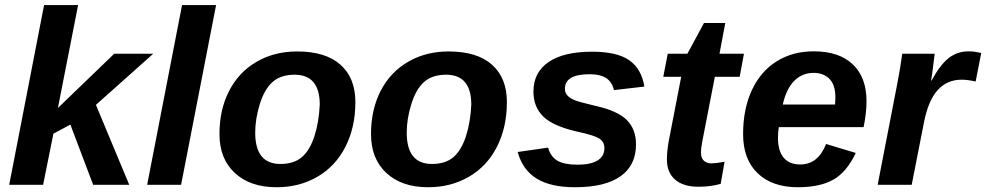

<svg xmlns="http://www.w3.org/2000/svg" viewBox="-20 -745 3976 774"><path d="M355.5 0 263.7 -242.7 195.3 -206.1 153.8 0H17.1L157.7 -724.6H294.9L213.4 -309.6L440.4 -528.3H597.7L366.7 -322.3L501 0Z M573.2 0 713.9 -724.6H851.1L710 0Z M1412.6 -333.5Q1412.6 -232.4 1372.8 -153.8Q1333 -75.2 1260 -32.7Q1187 9.8 1095.2 9.8Q988.8 9.8 926.8 -47.6Q864.7 -105 864.7 -204.6Q864.7 -302.7 903.6 -378.4Q942.4 -454.1 1014.2 -495.8Q1085.9 -537.6 1177.7 -537.6Q1292.5 -537.6 1352.5 -484.1Q1412.6 -430.7 1412.6 -333.5ZM1269 -323.2Q1269 -443.8 1167.5 -443.8Q1111.8 -443.8 1078.9 -414.6Q1045.9 -385.3 1027.3 -325.4Q1008.8 -265.6 1008.8 -210.4Q1008.8 -84 1110.4 -84Q1165 -84 1197 -111.6Q1229 -139.2 1247.3 -195.3Q1265.6 -251.5 1269 -323.2Z M2023.4 -333.5Q2023.4 -232.4 1983.6 -153.8Q1943.8 -75.2 1870.8 -32.7Q1797.9 9.8 1706.1 9.8Q1599.6 9.8 1537.6 -47.6Q1475.6 -105 1475.6 -204.6Q1475.6 -302.7 1514.4 -378.4Q1553.2 -454.1 1625 -495.8Q1696.8 -537.6 1788.6 -537.6Q1903.3 -537.6 1963.4 -484.1Q2023.4 -430.7 2023.4 -333.5ZM1879.9 -323.2Q1879.9 -443.8 1778.3 -443.8Q1722.7 -443.8 1689.7 -414.6Q1656.7 -385.3 1638.2 -325.4Q1619.6 -265.6 1619.6 -210.4Q1619.6 -84 1721.2 -84Q1775.9 -84 1807.9 -111.6Q1839.8 -139.2 1858.2 -195.3Q1876.5 -251.5 1879.9 -323.2Z M2543.9 -163.1Q2543.9 -78.1 2481.2 -34.2Q2418.5 9.8 2298.3 9.8Q2200.2 9.8 2143.6 -24.9Q2086.9 -59.6 2066.9 -132.3L2189.5 -149.9Q2199.7 -113.3 2227.1 -97.2Q2254.4 -81.1 2308.1 -81.1Q2361.3 -81.1 2388.9 -98.1Q2416.5 -115.2 2416.5 -147.5Q2416.5 -172.9 2396.2 -186.3Q2376 -199.7 2307.1 -214.4Q2210 -236.3 2170.2 -275.1Q2130.4 -314 2130.4 -375.5Q2130.4 -453.6 2191.7 -495.1Q2252.9 -536.6 2366.7 -536.6Q2467.3 -536.6 2516.6 -502.2Q2565.9 -467.8 2577.6 -396L2455.1 -381.8Q2446.8 -415.5 2422.9 -430.7Q2398.9 -445.8 2357.4 -445.8Q2257.3 -445.8 2257.3 -387.2Q2257.3 -371.1 2267.1 -360.4Q2276.9 -349.6 2294.9 -341.8Q2313 -334 2381.8 -317.9Q2470.7 -297.9 2507.3 -260.7Q2543.9 -223.6 2543.9 -163.1Z M2795.4 7.8Q2734.9 7.8 2701.7 -20.8Q2668.5 -49.3 2668.5 -102.1Q2668.5 -136.7 2676.3 -178.7L2726.1 -435.5H2653.8L2671.9 -528.3H2751L2817.9 -652.3H2903.8L2880.4 -528.3H2979L2961.9 -435.5H2861.8L2811 -174.3Q2805.7 -147 2805.7 -130.9Q2805.7 -108.4 2817.1 -97.4Q2828.6 -86.4 2848.1 -86.4Q2863.8 -86.4 2900.9 -92.8L2885.3 -3.9Q2845.7 7.8 2795.4 7.8Z M3119.6 -232.4Q3116.2 -213.9 3116.2 -189Q3116.2 -137.2 3138.9 -109.6Q3161.6 -82 3206.1 -82Q3277.8 -82 3310.1 -164.6L3429.7 -128.4Q3393.1 -50.8 3338.9 -20.5Q3284.7 9.8 3196.8 9.8Q3092.8 9.8 3034.2 -46.6Q2975.6 -103 2975.6 -204.1Q2975.6 -305.2 3010.7 -381.1Q3045.9 -457 3110.6 -497.6Q3175.3 -538.1 3260.3 -538.1Q3362.3 -538.1 3417.7 -485.6Q3473.1 -433.1 3473.1 -337.4Q3473.1 -289.1 3461.4 -232.4ZM3346.2 -323.7 3347.7 -351.1Q3347.7 -403.3 3323.5 -427.2Q3299.3 -451.2 3260.3 -451.2Q3213.4 -451.2 3181.4 -418.7Q3149.4 -386.2 3135.7 -323.7Z M3913.1 -416.5Q3879.4 -423.8 3857.4 -423.8Q3797.4 -423.8 3759.5 -381.3Q3721.7 -338.9 3704.6 -251L3655.3 0H3518.1L3596.7 -405.3Q3608.4 -463.9 3617.2 -528.3H3748L3737.3 -444.3L3733.4 -420.4H3735.4Q3771 -485.8 3805.7 -512Q3840.3 -538.1 3885.3 -538.1Q3908.2 -538.1 3935.5 -531.2Z"/></svg>

Font: Liberation Sans
Style: Bold Italic
Weight: 700
Italic angle: -12°
Designer: Steve Matteson
Foundry: Ascender Corporation
Version: Version 2.1.5